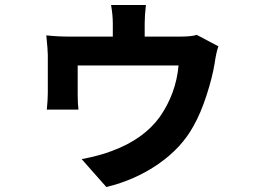

<svg xmlns="http://www.w3.org/2000/svg" viewBox="-20 -660 1040 771"><path d="M770 -520 857 -474Q848 -449 842 -406Q833 -350 809.5 -277.5Q786 -205 757 -154Q709 -66 616 -1.5Q523 63 407 91L308 -21Q381 -35 430 -54Q557 -101 622 -191Q687 -285 697 -397H292V-280Q292 -244 295 -220H168Q172 -260 172 -287V-439Q172 -458 166 -518Q211 -513 262 -513H433V-566Q433 -600 426 -640H566Q561 -598 561 -566V-513H700Q750 -513 770 -520Z"/></svg>

Font: Noto Sans Korean Bold
Style: Bold
Weight: 700
Designer: Ryoko NISHIZUKA  (kana & ideographs); Paul D. Hunt (Latin, Greek & Cyrillic); Wenlong ZHANG  (bopomofo); Sandoll Communi
Foundry: Adobe Systems Incorporated
Version: Version 1.000;PS 1;hotconv 1.0.78;makeotf.lib2.5.61930